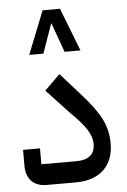

<svg xmlns="http://www.w3.org/2000/svg" viewBox="-56 -851 588 892"><g transform="rotate(-5 238.0 -405.0)"><path d="M258 -810H177L97 -609H163L211 -745H213L262 -609H336ZM125 0H261C374 0 438 -63 438 -166C438 -247 408 -307 325 -400L229 -508L157 -437L261 -326C333 -255 359 -215 359 -171C359 -132 340 -98 271 -98H109V-172H30V-97C30 -33 68 0 125 0Z"/></g></svg>

Font: IBM Plex Arabic Text
Style: Regular
Weight: 450
Designer: Mike Abbink, Paul van der Laan, Pieter van Rosmalen, Wael Morcos, Khajak Apelian
Foundry: Bold Monday
Version: Version 1.0